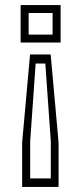

<svg xmlns="http://www.w3.org/2000/svg" viewBox="-20 -720 319 754"><path d="M98 -506H179L210 -160.5V14H67V-160.5ZM120 -470.5 98.5 -165V-19.5H179.5V-165L158 -470.5ZM61 -700H218V-553H61ZM92.5 -669V-584H186.5V-669Z"/></svg>

Font: Tourney Light
Style: Regular
Weight: 300
Version: Version 1.015